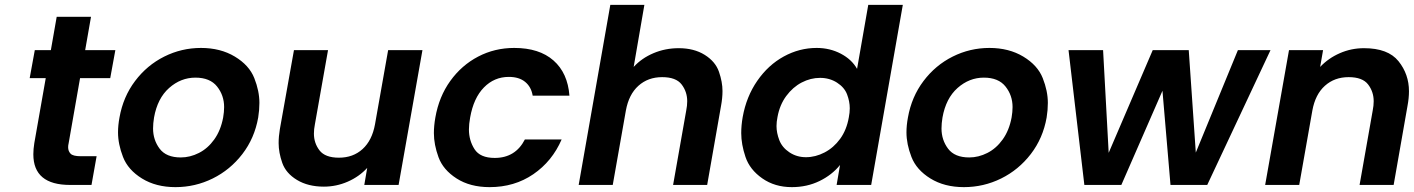

<svg xmlns="http://www.w3.org/2000/svg" viewBox="-20 -760 5811 789"><path d="M309 -439 262 -171Q260 -163 260 -155Q260 -139 270 -128.5Q280 -118 312 -118H377L356 0H268Q117 0 117 -126Q117 -147 121 -172L168 -439H102L123 -554H189L213 -691H354L330 -554H454L433 -439Z M701 9Q621 9 563.5 -26.5Q506 -62 485.5 -115Q465 -168 465 -216Q465 -245 471 -277Q486 -362 535 -427Q584 -492 655 -527.5Q726 -563 806 -563Q886 -563 945 -527.5Q1004 -492 1025 -439Q1046 -386 1046 -337Q1046 -308 1041 -277Q1026 -192 976 -127Q926 -62 854 -26.5Q782 9 701 9ZM723 -113Q761 -113 797.5 -131.5Q834 -150 860.5 -187Q887 -224 897 -277Q901 -300 901 -320Q901 -368 872 -404.5Q843 -441 783 -441Q723 -441 675 -398.5Q627 -356 613 -277Q609 -253 609 -232Q609 -185 636 -149Q663 -113 723 -113Z M1716 -554 1618 0H1477L1489 -70Q1456 -34 1409 -13.5Q1362 7 1311 7Q1246 7 1200.5 -20.5Q1155 -48 1140 -90.5Q1125 -133 1125 -172Q1125 -199 1130 -229L1188 -554H1328L1274 -249Q1270 -229 1270 -211Q1270 -172 1293 -142Q1316 -112 1373 -112Q1431 -112 1470 -147.5Q1509 -183 1521 -249L1575 -554Z M1769 -277Q1784 -363 1830.5 -427.5Q1877 -492 1945 -527.5Q2013 -563 2093 -563Q2196 -563 2254.5 -511.5Q2313 -460 2320 -367H2169Q2163 -403 2138 -423.5Q2113 -444 2071 -444Q2011 -444 1968.5 -400.5Q1926 -357 1912 -277Q1907 -250 1907 -228Q1907 -183 1930 -147Q1953 -111 2013 -111Q2098 -111 2137 -187H2288Q2249 -97 2171.5 -44Q2094 9 1992 9Q1912 9 1856.5 -26.5Q1801 -62 1782 -114Q1763 -166 1763 -213Q1763 -243 1769 -277Z M2769 -562Q2832 -562 2876 -534.5Q2920 -507 2934.5 -465Q2949 -423 2949 -386Q2949 -357 2943 -325L2886 0H2746L2800 -306Q2804 -326 2804 -344Q2804 -383 2781 -413Q2758 -443 2701 -443Q2643 -443 2603.5 -407.5Q2564 -372 2552 -306L2498 0H2358L2488 -740H2628L2584 -485Q2617 -521 2665.5 -541.5Q2714 -562 2769 -562Z M3032 -279Q3047 -363 3092 -428Q3137 -493 3201 -528Q3265 -563 3336 -563Q3390 -563 3435 -539.5Q3480 -516 3502 -477L3548 -740H3690L3560 0H3418L3432 -82Q3399 -41 3347.5 -16Q3296 9 3234 9Q3164 9 3112.5 -27Q3061 -63 3043.5 -115Q3026 -167 3026 -213Q3026 -245 3032 -279ZM3468 -277Q3472 -297 3472 -315Q3472 -343 3461 -372Q3450 -401 3419.5 -420.5Q3389 -440 3350 -440Q3311 -440 3274.5 -421Q3238 -402 3211 -365.5Q3184 -329 3175 -279Q3171 -259 3171 -242Q3171 -214 3182.5 -184Q3194 -154 3224 -134Q3254 -114 3292 -114Q3331 -114 3368.5 -133.5Q3406 -153 3432.5 -189.5Q3459 -226 3468 -277Z M3941 9Q3861 9 3803.5 -26.5Q3746 -62 3725.5 -115Q3705 -168 3705 -216Q3705 -245 3711 -277Q3726 -362 3775 -427Q3824 -492 3895 -527.5Q3966 -563 4046 -563Q4126 -563 4185 -527.5Q4244 -492 4265 -439Q4286 -386 4286 -337Q4286 -308 4281 -277Q4266 -192 4216 -127Q4166 -62 4094 -26.5Q4022 9 3941 9ZM3963 -113Q4001 -113 4037.5 -131.5Q4074 -150 4100.5 -187Q4127 -224 4137 -277Q4141 -300 4141 -320Q4141 -368 4112 -404.5Q4083 -441 4023 -441Q3963 -441 3915 -398.5Q3867 -356 3853 -277Q3849 -253 3849 -232Q3849 -185 3876 -149Q3903 -113 3963 -113Z M5201 -554 4941 0H4790L4757 -387L4588 0H4436L4371 -554H4513L4536 -132L4717 -554H4865L4894 -133L5067 -554Z M5585 -562Q5684 -562 5727 -508.5Q5770 -455 5770 -385Q5770 -357 5764 -325L5707 0H5567L5621 -306Q5625 -326 5625 -344Q5625 -383 5602 -413Q5579 -443 5522 -443Q5464 -443 5424.5 -407.5Q5385 -372 5373 -306L5319 0H5179L5277 -554H5417L5405 -485Q5439 -521 5486 -541.5Q5533 -562 5585 -562Z"/></svg>

Font: Fz Poppins SemBd
Style: Italic
Weight: 600
Italic angle: -10°
Designer: Ninad Kale (Devanagari), Jonny Pinhorn (Latin)
Foundry: Indian Type Foundry
Version: Vit hóa bi Vntype.Com & FontZin.Com